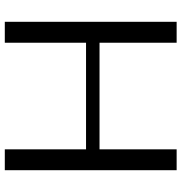

<svg xmlns="http://www.w3.org/2000/svg" viewBox="2 -758 756 800"><g transform="rotate(90 380.0 -358.0)"><path d="M70.8 0V-716H158V-343.3L86.1 -394.7H668.1L602.3 -343.3V-716H689.3V0H602.3V-389.9L668.1 -338.5H86.1L158 -389.9V0Z"/></g></svg>

Font: Russolo 10pt ExtraLight
Style: Regular
Weight: 200
Designer: Micah Stupak-Hahn
Version: Version 1.000